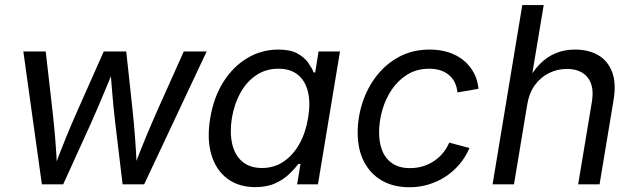

<svg xmlns="http://www.w3.org/2000/svg" viewBox="-20 -748 2571 779"><path d="M149.9 0 74.7 -539.1H165.5L192.4 -303.7Q198.2 -253.9 203.4 -193.8Q208.5 -133.8 211.9 -61H197.8Q223.6 -130.9 248.3 -191.2Q272.9 -251.5 296.4 -303.7L400.9 -539.1H492.2L517.6 -303.7Q522.9 -253.9 527.6 -193.8Q532.2 -133.8 535.6 -61H520.5Q546.9 -131.3 571.8 -191.2Q596.7 -251 620.1 -303.7L725.6 -539.1H818.4L564.9 0H477.5L448.2 -244.1Q443.8 -278.8 440.2 -316.9Q436.5 -355 433.3 -396Q430.2 -437 426.8 -479H446.8Q429.7 -437.5 412.8 -397Q396 -356.4 379.6 -317.9Q363.3 -279.3 347.2 -243.7L236.3 0Z M1016.1 11.2Q948.2 11.2 902.1 -23.4Q856 -58.1 837.4 -121.1Q818.8 -184.1 833 -269Q847.2 -354 886.7 -416.3Q926.3 -478.5 983.9 -512.7Q1041.5 -546.9 1109.4 -546.9Q1157.7 -546.9 1186.3 -531.2Q1214.8 -515.6 1230 -494.1Q1245.1 -472.7 1252.9 -454.1H1258.8L1272.5 -539.1H1359.4L1270 0H1185.5L1199.2 -83H1190.9Q1176.3 -64 1153.6 -42Q1130.9 -20 1097.2 -4.4Q1063.5 11.2 1016.1 11.2ZM1043 -66.4Q1092.3 -66.4 1130.6 -92.3Q1168.9 -118.2 1194.6 -163.8Q1220.2 -209.5 1230 -269.5Q1240.2 -329.6 1229.7 -374.5Q1219.2 -419.4 1189 -444.3Q1158.7 -469.2 1109.4 -469.2Q1059.1 -469.2 1020 -443.1Q981 -417 955.8 -372.1Q930.7 -327.1 920.9 -269.5Q911.6 -210.9 921.9 -165Q932.1 -119.1 962.6 -92.8Q993.2 -66.4 1043 -66.4Z M1641.6 11.7Q1576.2 11.7 1529.1 -15.6Q1481.9 -43 1456.5 -92.8Q1431.2 -142.6 1431.2 -209Q1431.2 -272.9 1451.2 -333.3Q1471.2 -393.6 1509.3 -441.9Q1547.4 -490.2 1601.3 -518.6Q1655.3 -546.9 1723.1 -546.9Q1764.6 -546.9 1799.3 -535.9Q1834 -524.9 1859.9 -503.9Q1885.7 -482.9 1901.9 -453.6Q1918 -424.3 1921.4 -387.7L1835.9 -373Q1834 -394.5 1825.7 -412.1Q1817.4 -429.7 1803 -442.4Q1788.6 -455.1 1768.3 -462.2Q1748 -469.2 1721.2 -469.2Q1671.9 -469.2 1634 -446.3Q1596.2 -423.3 1570.3 -385.5Q1544.4 -347.7 1531.2 -301.8Q1518.1 -255.9 1518.1 -210.4Q1518.1 -168.9 1531.2 -136.2Q1544.4 -103.5 1572.3 -84.7Q1600.1 -65.9 1643.6 -65.9Q1671.9 -65.9 1696.8 -73.7Q1721.7 -81.5 1742.2 -95.5Q1762.7 -109.4 1777.8 -128.2Q1793 -147 1802.7 -169.4L1884.8 -147.5Q1869.1 -110.8 1844.2 -81.5Q1819.3 -52.2 1787.6 -31.5Q1755.9 -10.7 1718.8 0.5Q1681.6 11.7 1641.6 11.7Z M2118.7 -321.3 2065.4 0H1978.5L2099.1 -727.5H2186L2132.8 -408.7H2115.7Q2140.6 -458.5 2171.1 -489Q2201.7 -519.5 2237.1 -533.2Q2272.5 -546.9 2313 -546.9Q2367.7 -546.9 2407 -524.2Q2446.3 -501.5 2463.6 -455.8Q2481 -410.2 2469.2 -340.8L2412.6 0H2325.7L2381.3 -334Q2392.1 -398.4 2364.5 -433.3Q2336.9 -468.3 2279.8 -468.3Q2241.7 -468.3 2207.8 -451.7Q2173.8 -435.1 2150.1 -402.6Q2126.5 -370.1 2118.7 -321.3Z"/></svg>

Font: Inter 18pt
Style: Italic
Weight: 400
Italic angle: -9.3988°
Designer: Rasmus Andersson
Foundry: rsms
Version: Version 4.001;git-66647c0bb